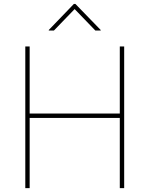

<svg xmlns="http://www.w3.org/2000/svg" viewBox="-20 -966 768 986"><path d="M109.9 0V-727.5H132.3V-382.8H595.2V-727.5H617.7V0H595.2V-360.4H132.3V0ZM256.8 -809.1H230.5V-812L359.4 -945.8H367.2L497.1 -812V-809.1H469.7L363.3 -919.4Z"/></svg>

Font: Inter 16pt Thin
Style: Regular
Weight: 250
Version: Version 4.001;git-66647c0bb